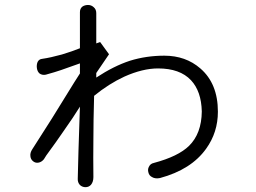

<svg xmlns="http://www.w3.org/2000/svg" viewBox="-20 -778 1040 780"><path d="M152.3 -539.1Q138.7 -538.1 132.8 -526.4Q127.9 -514.6 129.9 -501Q131.8 -487.3 140.6 -479.5Q151.4 -471.7 166 -474.6Q205.1 -485.4 227.5 -493.2Q252.9 -502 304.7 -520.5V-479.5L282.2 -444.3Q218.8 -341.8 190.4 -295.9Q142.6 -220.7 111.3 -171.9Q101.6 -157.2 103.5 -143.6Q104.5 -130.9 114.3 -123Q124 -115.2 135.7 -117.2Q148.4 -119.1 158.2 -130.9L168 -146.5Q210.9 -205.1 235.4 -241.2Q280.3 -304.7 304.7 -344.7L298.8 -165L295.9 -52.7Q294.9 -37.1 304.7 -26.4Q314.5 -17.6 327.1 -17.6Q340.8 -17.6 349.6 -27.3Q359.4 -39.1 359.4 -58.6Q358.4 -136.7 359.4 -212.9Q359.4 -284.2 362.3 -388.7Q421.9 -437.5 485.4 -466.8Q559.6 -500 622.1 -500Q710.9 -500 755.9 -452.1Q797.9 -407.2 799.8 -325.2Q798.8 -235.4 748 -185.5Q704.1 -142.6 605.5 -116.2Q590.8 -113.3 585 -100.6Q579.1 -89.8 583 -77.1Q585.9 -64.5 597.7 -58.6Q610.4 -50.8 629.9 -54.7Q756.8 -88.9 817.4 -173.8Q865.2 -240.2 865.2 -324.2Q865.2 -438.5 793.9 -500Q734.4 -551.8 647.5 -551.8Q574.2 -551.8 507.8 -531.2Q442.4 -509.8 371.1 -462.9V-481.4L422.9 -557.6L386.7 -607.4L371.1 -601.6V-724.6Q371.1 -740.2 360.4 -749Q350.6 -757.8 337.9 -757.8Q324.2 -757.8 314.5 -751Q304.7 -743.2 304.7 -728.5V-582Q273.4 -569.3 231.4 -556.6Q185.5 -543.9 152.3 -539.1Z"/></svg>

Font: GulimChe
Style: Regular
Weight: 400
Monospace: yes
Version: Version 2.21